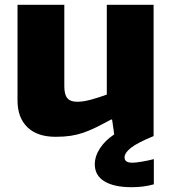

<svg xmlns="http://www.w3.org/2000/svg" viewBox="-20 -560 717 800"><path d="M212 10Q135 10 94 -30Q53 -70 53 -141V-540H248V-200Q248 -166 260.5 -151Q273 -136 302 -136Q327 -136 360 -145Q393 -154 425 -166V-540H620V7Q552 35 525.5 56Q499 77 499 96Q499 118 531 118Q545 118 571.5 113.5Q598 109 621 103V208Q579 220 529 220Q455 220 415 195.5Q375 171 375 125Q375 91 396.5 58Q418 25 456 0L447 -62H443Q406 -42 378.5 -28.5Q351 -15 325.5 -6.5Q300 2 273.5 6Q247 10 212 10Z"/></svg>

Font: Encode Sans Normal
Style: ExtraBold
Weight: 800
Designer: Pablo Impallari, Andres Torresi
Foundry: Pablo Impallari, Andres Torresi
Version: Version 1.000; ttfautohint (v1.00) -l 8 -r 50 -G 200 -x 14 -